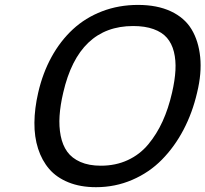

<svg xmlns="http://www.w3.org/2000/svg" viewBox="-20 -756 845 790"><path d="M688 -375Q699.7 -425.8 701.9 -467Q704.1 -508.3 695.6 -542.7Q687 -577.1 667 -600.3Q647 -623.5 611.8 -636.2Q576.7 -648.9 527.8 -648.9Q303.2 -648.9 240.2 -375Q228 -323.2 225.1 -279.5Q222.2 -235.8 229.7 -197.3Q237.3 -158.7 256.6 -131.8Q275.9 -105 310.8 -89.6Q345.7 -74.2 395 -74.2Q456.1 -74.2 505.6 -97.2Q555.2 -120.1 590.1 -162.1Q625 -204.1 648.9 -256.6Q672.9 -309.1 688 -375ZM791 -375Q772 -292.5 735.1 -222.2Q698.2 -151.9 646 -98.9Q593.8 -45.9 523.9 -15.9Q454.1 14.2 375 14.2Q311 14.2 262 -5.6Q212.9 -25.4 182.6 -60.5Q152.3 -95.7 136.7 -144.3Q121.1 -192.9 121.6 -251.2Q122.1 -309.6 137.2 -375Q155.8 -455.6 192.1 -521.7Q228.5 -587.9 280 -635.5Q331.5 -683.1 400.1 -709.5Q468.8 -735.8 547.9 -735.8Q626.5 -735.8 682.9 -709.5Q739.3 -683.1 768.1 -635.5Q796.9 -587.9 803.7 -521.5Q810.5 -455.1 791 -375Z"/></svg>

Font: Perun
Style: Italic
Weight: 400
Italic angle: -12°
Foundry: Stefan Peev, Context Ltd
Version: Version 001.000